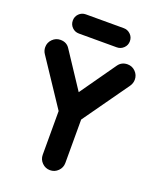

<svg xmlns="http://www.w3.org/2000/svg" viewBox="-164 -991 891 1096"><g transform="rotate(20 282.0 -443.0)"><path d="M275.5 10Q247.2 10 227 -10.2Q206.8 -30.5 206.8 -58.8V-324.2L22.2 -601.8Q10 -619.5 10 -641.2Q10 -669.5 30.2 -689.6Q50.5 -709.8 78.5 -709.8Q116 -709.8 134.8 -680.8L312.5 -411.8L241 -412.8L430.8 -682.2Q450.8 -709.5 486 -709.5Q514.2 -709.5 534.2 -689.4Q554.2 -669.2 554.2 -641Q554.2 -619 541 -600L344.2 -322.5V-58.8Q344.2 -30.5 324 -10.2Q303.8 10 275.5 10ZM164.2 -779.5Q139.7 -779.5 122.9 -796.4Q106 -813.2 106 -837.8Q106 -862.3 122.9 -879.1Q139.7 -896 164.2 -896H394.2Q418.2 -896 435.5 -879.1Q452.8 -862.3 452.8 -837.8Q452.8 -813.2 435.5 -796.4Q418.2 -779.5 394.2 -779.5Z"/></g></svg>

Font: National Park
Style: Regular
Weight: 400
Designer: Andrea Herstowski, Ben Hoepner
Version: Version 1.009